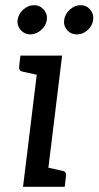

<svg xmlns="http://www.w3.org/2000/svg" viewBox="-20 -722 381 742"><path d="M69 0 131 -507H220L158 0ZM128 0 148 -78 221 -62Q230 -60 233 -55Q236 -50 235 -41L230 0ZM161 -507 141 -429 68 -445Q59 -447 56 -452Q53 -457 54 -466L59 -507ZM161 -645Q158 -623 139 -606Q120 -589 97 -589Q75 -589 60 -606Q45 -623 48 -645Q51 -668 70 -685Q89 -702 111 -702Q134 -702 149 -685Q164 -668 161 -645ZM340 -645Q337 -622 318.5 -605.5Q300 -589 277 -589Q254 -589 239.5 -605.5Q225 -622 228 -645Q231 -668 250 -685Q269 -702 291 -702Q314 -702 328.5 -685Q343 -668 340 -645Z"/></svg>

Font: Aleo
Style: Italic
Weight: 400
Italic angle: -7°
Designer: Alessio Laiso
Foundry: Alessio Laiso
Version: Version 2.001;gftools[0.9.29]